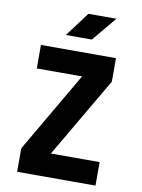

<svg xmlns="http://www.w3.org/2000/svg" viewBox="-101 -1018 802 1086"><g transform="rotate(10 300.0 -475.0)"><path d="M75 0V-135L343 -595H83V-730H514V-595L245 -135H525V0ZM212 -810 317 -950H478L361 -810Z"/></g></svg>

Font: JetBrains Mono NL ExtraBold
Style: Regular
Weight: 800
Designer: Philipp Nurullin, Konstantin Bulenkov
Foundry: JetBrains
Version: Version 2.304; ttfautohint (v1.8.4.7-5d5b)